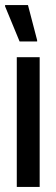

<svg xmlns="http://www.w3.org/2000/svg" viewBox="-20 -735 222 755"><path d="M46 0V-510H136V0ZM57 -572 0 -710V-715H90L126 -577V-572Z"/></svg>

Font: Saira ExtraCondensed SemiBold
Style: Regular
Weight: 600
Width: 2
Designer: Hector Gatti with collaboration of the Omnibus-Type team
Foundry: Omnibus-Type
Version: Version 1.101